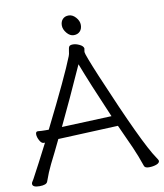

<svg xmlns="http://www.w3.org/2000/svg" viewBox="-95 -945 880 1030"><g transform="rotate(-10 345.0 -429.5)"><path d="M405 -807Q405 -785 392.5 -772Q380 -759 359 -759Q338 -759 321 -779.5Q304 -800 304 -821Q304 -842 316 -855Q328 -868 349 -868Q370 -868 387.5 -848.5Q405 -829 405 -807ZM402 -680 399 -660Q399 -647 452 -520Q619 -124 680 -36Q691 -20 691 -16Q691 -4 673 2.5Q655 9 633 9Q611 9 607 -3Q588 -59 566 -109L507 -239L184 -225H180Q164 -191 148 -159L118 -99Q99 -61 81 -10Q75 7 37 7Q-1 7 -1 -12Q-1 -18 3 -23.5Q7 -29 11 -36.5Q15 -44 24.5 -62Q34 -80 53.5 -116.5Q73 -153 106 -218H99Q87 -218 77 -236.5Q67 -255 67 -270Q67 -285 78 -285H80Q98 -283 119 -283H138Q273 -553 312 -653Q316 -662 318 -680.5Q320 -699 325 -705Q330 -711 345.5 -711Q361 -711 380 -702Q399 -693 402 -680ZM482 -296Q397 -493 356 -601Q273 -416 210 -285Z"/></g></svg>

Font: LXGW Bright GB
Style: Regular
Weight: 400
Designer: Christian Thalmann (Catharsis Fonts)
Foundry: LXGW / Christian Thalmann (Catharsis Fonts) / Fontworks Inc.
Version: Version 5.510